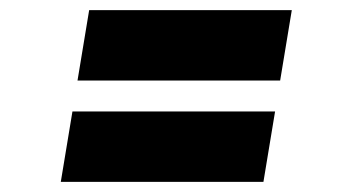

<svg xmlns="http://www.w3.org/2000/svg" viewBox="-20 -487 680 379"><path d="M133 -328 156 -467H556L533 -328ZM100 -128 123 -267H523L500 -128Z"/></svg>

Font: Figtree Light Black
Style: Italic
Weight: 900
Italic angle: -9.5°
Version: Version 2.000